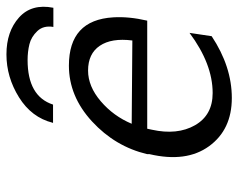

<svg xmlns="http://www.w3.org/2000/svg" viewBox="-90 -622 722 581"><g transform="rotate(-90 270.5 -331.0)"><path d="M189 -531 190 -532Q206 -596 267 -634Q328 -672 397 -672Q466 -672 508.5 -634Q551 -596 538 -530H480Q485 -560 467.5 -578.5Q450 -597 427.5 -602.5Q405 -608 380 -608Q270 -608 245 -531ZM95 -239V-246Q118 -343 194 -413Q270 -483 363 -483Q501 -483 509 -349Q512 -302 499 -246H172Q171 -242 169 -232Q152 -155 182.5 -101.5Q213 -48 280 -48Q368 -48 462 -118L452 -51Q360 10 265 10Q169 10 119 -59Q69 -128 95 -239ZM187 -293 439 -291Q447 -354 423 -389.5Q399 -425 348 -425Q300 -425 255 -386.5Q210 -348 187 -293Z"/></g></svg>

Font: Coval
Style: Light Italic
Weight: 300
Foundry: Context Ltd
Version: Version 001.000